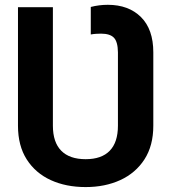

<svg xmlns="http://www.w3.org/2000/svg" viewBox="-20 -757 701 787"><path d="M331.1 9.8Q250.5 9.8 188 -18.8Q125.5 -47.4 89.6 -103.5Q53.7 -159.7 53.7 -241.7V-727.5H196.8V-241.7Q196.8 -173.8 231 -139.2Q265.1 -104.5 331.1 -104.5Q396.5 -104.5 429.9 -139.2Q463.4 -173.8 463.4 -241.7V-542.5Q462.9 -585.9 446.8 -602.5Q430.7 -619.1 394 -619.1Q385.3 -619.1 374 -618.4Q362.8 -617.7 352.1 -615.7V-728.5Q369.1 -732.9 386.5 -735.1Q403.8 -737.3 421.9 -737.3Q507.3 -737.3 557.9 -687Q608.4 -636.7 608.4 -542.5V-241.7Q608.4 -160.2 572.3 -104Q536.1 -47.9 473.4 -19Q410.6 9.8 331.1 9.8Z"/></svg>

Font: Inter
Style: 650
Weight: 650
Designer: Rasmus Andersson
Foundry: rsms
Version: Version 4.001;git-66647c0bb